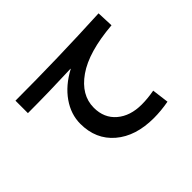

<svg xmlns="http://www.w3.org/2000/svg" viewBox="-155 -999 1310 1310"><g transform="rotate(-45 500.0 -344.0)"><path d="M88.9 -710Q493.2 -710 911.1 -730.5L916 -610.4Q676.8 -590.8 554.7 -505.4Q432.6 -419.9 432.6 -297.9Q432.6 -198.2 501 -140.1Q569.3 -82 679.7 -82Q737.3 -82 801.8 -93.8L817.4 28.3Q742.2 42 672.9 42Q498 42 394 -46.9Q290 -135.7 290 -285.2Q290 -377 347.2 -459Q404.3 -541 508.8 -596.7V-598.6Q290 -589.8 88.9 -589.8Z"/></g></svg>

Font: Mgen+ 1c bold
Style: Bold
Weight: 700
Designer: [Source Han Sans]
Ryoko NISHIZUKA  (kana & ideographs); Paul D. Hunt (Latin, Greek & Cyrillic); Wenlong ZHANG  (bopomofo
Version: Version 1.059.20150602